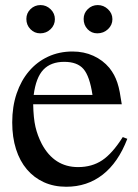

<svg xmlns="http://www.w3.org/2000/svg" viewBox="-20 -712 535 743"><path d="M472.7 -174.8Q437.5 -83 377.4 -36.1Q317.4 10.7 236.3 10.7Q188.5 10.7 149.9 -6.8Q111.3 -24.4 84 -56.6Q56.6 -88.9 42 -134.8Q27.3 -180.7 27.3 -238.3Q27.3 -299.8 44.4 -350.1Q61.5 -400.4 92.3 -436.5Q123 -472.7 166 -492.7Q209 -512.7 260.7 -512.7Q304.7 -512.7 341.3 -496.1Q377.9 -479.5 403.3 -449.2Q414.1 -435.5 421.4 -421.9Q428.7 -408.2 434.1 -392.1Q439.5 -376 443.4 -355.5Q447.3 -335 451.2 -308.6H108.4Q109.4 -254.9 117.2 -221.2Q125 -187.5 141.6 -155.3Q189.5 -65.4 282.2 -65.4Q335.9 -65.4 375.5 -91.8Q415 -118.2 455.1 -181.6ZM337.9 -344.7Q327.1 -417 303.2 -444.8Q279.3 -472.7 228.5 -472.7Q176.8 -472.7 147.9 -442.4Q119.1 -412.1 110.4 -344.7ZM136.7 -692.4Q159.2 -692.4 175.8 -676.3Q192.4 -660.2 192.4 -637.7Q192.4 -615.2 175.8 -599.1Q159.2 -583 135.7 -583Q113.3 -583 97.7 -599.1Q82 -615.2 82 -638.7Q82 -661.1 98.1 -676.8Q114.3 -692.4 136.7 -692.4ZM358.4 -692.4Q380.9 -692.4 397.9 -676.3Q415 -660.2 415 -637.7Q415 -615.2 397.9 -599.1Q380.9 -583 356.4 -583Q334 -583 318.8 -599.1Q303.7 -615.2 303.7 -638.7Q303.7 -661.1 319.8 -676.8Q335.9 -692.4 358.4 -692.4Z"/></svg>

Font: Jomolhari
Style: Regular
Weight: 400
Designer: Christopher J. Fynn
Foundry: Christopher  J.  Fynn (Karma Drubgy¸ Tenzin).
Version: Version alpha 0.003c 2006